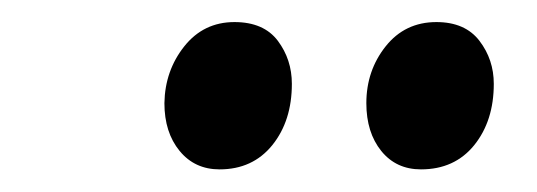

<svg xmlns="http://www.w3.org/2000/svg" viewBox="-20 -740 487 174"><path d="M179 -586.5Q156.5 -586.5 142.8 -603.2Q129 -620 129 -646.5Q129.5 -676 147 -698Q164.5 -720 192.5 -720Q219 -720 231.8 -703Q244.5 -686 244.5 -664Q244.5 -630.5 226.8 -608.5Q209 -586.5 179 -586.5ZM361.5 -586.5Q339 -586.5 325.5 -603.2Q312 -620 312 -646.5Q312 -676 329.5 -698Q347 -720 375.5 -720Q401.5 -720 414.5 -703Q427.5 -686 427.5 -664Q427.5 -630.5 409.8 -608.5Q392 -586.5 361.5 -586.5Z"/></svg>

Font: Merriweather 120pt
Style: Italic
Weight: 400
Italic angle: -7.8°
Version: Version 2.101